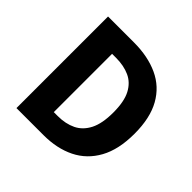

<svg xmlns="http://www.w3.org/2000/svg" viewBox="-166 -809 966 966"><g transform="rotate(45 317.0 -326.0)"><path d="M77 0V-651.7H261.2Q360.8 -651.7 434.5 -617.6Q508.2 -583.6 548.3 -512.2Q588.5 -440.8 588.5 -328.8Q588.5 -216.6 548.3 -143.7Q508.2 -70.8 436.5 -35.4Q364.9 0 269.5 0ZM224.2 -118.5H252.3Q307.7 -118.5 349.3 -138.7Q390.9 -158.9 414.3 -204.9Q437.6 -250.9 437.6 -328.8Q437.6 -406.8 414.3 -451.2Q390.9 -495.5 349.3 -514.3Q307.7 -533.2 252.3 -533.2H224.2Z"/></g></svg>

Font: Mada
Style: Regular
Weight: 400
Designer: Khaled Hosny
Version: Version 1.5